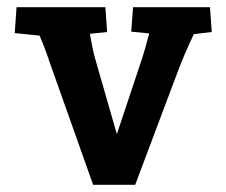

<svg xmlns="http://www.w3.org/2000/svg" viewBox="-20 -514 629 534"><path d="M90 -415 21 -422 26 -494H273L278 -425L230 -420Q238 -374 244 -353L305 -141L376 -354Q382 -372 395 -421L345 -426L350 -494H564L569 -425L519 -419Q490 -357 476 -319L356 0H239L117 -344Q106 -378 90 -415Z"/></svg>

Font: Andada Pro ExtraBold
Style: Regular
Weight: 800
Designer: Carolina Giovagnoli
Foundry: Huerta Tipografica
Version: Version 3.005; ttfautohint (v1.8.4)